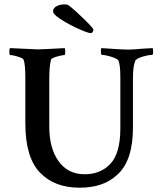

<svg xmlns="http://www.w3.org/2000/svg" viewBox="-20 -870 756 892"><path d="M349.6 2Q232.4 2 165 -68.8Q97.7 -139.6 97.7 -296.9V-509.8Q97.7 -571.3 89.8 -591.8Q87.9 -597.7 75.7 -602.5Q63.5 -607.4 49.3 -610.8Q35.2 -614.3 27.3 -614.3Q23.4 -614.3 23.4 -628.9Q23.4 -643.6 26.4 -646.5L156.2 -640.6Q174.8 -640.6 281.2 -646.5Q282.2 -642.6 282.7 -638.7Q283.2 -634.8 283.2 -630.9Q283.2 -614.3 279.3 -614.3Q273.4 -614.3 258.3 -610.8Q243.2 -607.4 230.5 -602.5Q217.8 -597.7 216.8 -591.8Q212.9 -577.1 210.9 -555.7Q209 -534.2 209 -505.9V-281.2Q209 -180.7 252.4 -120.6Q295.9 -60.5 373 -60.5Q448.2 -60.5 493.7 -109.9Q539.1 -159.2 539.1 -273.4V-511.7Q539.1 -571.3 529.3 -589.8Q525.4 -595.7 510.3 -601.6Q495.1 -607.4 478.5 -611.3Q461.9 -615.2 453.1 -615.2Q449.2 -615.2 448.7 -628.9Q448.2 -642.6 451.2 -646.5Q503.9 -642.6 534.7 -641.1Q565.4 -639.6 574.2 -639.6Q586.9 -639.6 603 -640.6Q619.1 -641.6 639.6 -643.6Q679.7 -646.5 689.5 -646.5Q690.4 -642.6 690.9 -639.2Q691.4 -635.7 691.4 -630.9Q691.4 -615.2 687.5 -615.2Q678.7 -615.2 662.1 -611.8Q645.5 -608.4 629.9 -602.5Q614.3 -596.7 608.4 -587.9Q597.7 -561.5 597.7 -506.8V-277.3Q597.7 -125 526.4 -59.6Q492.2 -27.3 448.7 -12.7Q405.3 2 349.6 2ZM402.3 -715.8Q395.5 -715.8 375.5 -723.1Q355.5 -730.5 330.1 -742.7Q304.7 -754.9 281.2 -768.6Q257.8 -782.2 242.2 -794.9Q226.6 -807.6 226.6 -817.4Q226.6 -832 242.2 -840.8Q257.8 -849.6 279.3 -849.6Q291 -849.6 296.9 -846.7Q311.5 -835.9 331.1 -818.4Q350.6 -800.8 369.6 -782.2Q388.7 -763.7 401.4 -749.5Q414.1 -735.4 414.1 -732.4Q414.1 -726.6 410.2 -721.2Q406.2 -715.8 402.3 -715.8Z"/></svg>

Font: Crimson Text SemiBold
Style: Regular
Weight: 600
Designer: Sebastian Kosch
Foundry: Sebastian Kosch
Version: Version 1.100; ttfautohint (v1.8.4)